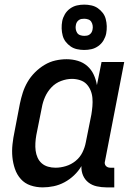

<svg xmlns="http://www.w3.org/2000/svg" viewBox="-20 -798 590 830"><path d="M165 12Q137 12 112 3.5Q87 -5 70 -24Q53 -43 44.5 -68Q36 -93 33.5 -119.5Q31 -146 34 -174Q37 -202 43 -230L66 -350Q71 -374 78.5 -397.5Q86 -421 99 -443.5Q112 -466 131 -485Q150 -504 172.5 -517.5Q195 -531 219.5 -536.5Q244 -542 268 -542Q293 -542 316.5 -535Q340 -528 357.5 -512.5Q375 -497 385 -475.5Q395 -454 399 -430L419 -530H517L434 -102Q432 -96 433 -90.5Q434 -85 437.5 -81Q441 -77 446 -75Q451 -73 457 -73H474V12H440Q419 12 398.5 7.5Q378 3 362.5 -9Q347 -21 339 -39.5Q331 -58 332 -80Q319 -58 300 -40Q281 -22 258.5 -10Q236 2 212 7Q188 12 165 12ZM220 -73Q242 -73 265 -80Q288 -87 307 -102.5Q326 -118 336.5 -139.5Q347 -161 351 -183L375 -303Q378 -321 379.5 -339Q381 -357 379.5 -374.5Q378 -392 371.5 -407.5Q365 -423 354 -434.5Q343 -446 326 -451.5Q309 -457 291 -457Q268 -457 244 -448Q220 -439 202.5 -420.5Q185 -402 175 -379.5Q165 -357 161 -334L137 -214Q134 -197 133 -180Q132 -163 134 -147Q136 -131 142.5 -116.5Q149 -102 160.5 -92Q172 -82 187.5 -77.5Q203 -73 220 -73ZM344 -582Q328 -582 312.5 -585.5Q297 -589 285 -597.5Q273 -606 264 -617.5Q255 -629 251 -644Q247 -659 246.5 -675Q246 -691 249 -707Q252 -722 260.5 -736.5Q269 -751 283 -761Q297 -771 312.5 -774.5Q328 -778 344 -778Q360 -778 375.5 -774.5Q391 -771 403 -762.5Q415 -754 424 -742.5Q433 -731 437 -716Q441 -701 441.5 -685Q442 -669 439 -653Q436 -638 427.5 -623.5Q419 -609 405 -599Q391 -589 375.5 -585.5Q360 -582 344 -582ZM344 -643Q350 -643 356 -644Q362 -645 367.5 -649Q373 -653 376 -658.5Q379 -664 380 -670Q382 -679 380.5 -688Q379 -697 374.5 -704Q370 -711 361.5 -714Q353 -717 344 -717Q338 -717 332 -716Q326 -715 320.5 -711Q315 -707 312 -701.5Q309 -696 308 -690Q306 -681 307.5 -672Q309 -663 313.5 -656Q318 -649 326.5 -646Q335 -643 344 -643Z"/></svg>

Font: Lode Dark Term
Style: Bold Italic
Weight: 700
Italic angle: -11°
Monospace: yes
Designer: Belleve Invis
Foundry: Belleve Invis
Version: Version 29.2.0